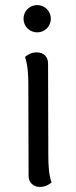

<svg xmlns="http://www.w3.org/2000/svg" viewBox="-20 -728 300 759"><path d="M127 -600C157 -600 181 -624 181 -654C181 -684 157 -708 127 -708C97 -708 73 -684 73 -654C73 -624 97 -600 127 -600ZM171 -114 170 -477C170 -505 151 -521 125 -521C102 -521 87 -510 79 -503C89 -474 92 -435 92 -396L93 -33C93 -6 112 11 138 11C160 11 176 0 184 -7C173 -36 171 -75 171 -114Z"/></svg>

Font: Arima Koshi
Style: Regular
Weight: 400
Designer: Joana Correia and Natanael Gama
Foundry: NDISCOVER
Version: Version 1.019;PS 001.019;hotconv 1.0.88;makeotf.lib2.5.64775